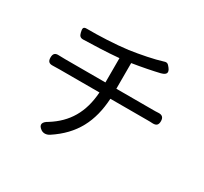

<svg xmlns="http://www.w3.org/2000/svg" viewBox="-156 -973 1292 1218"><g transform="rotate(30 490.0 -364.5)"><path d="M320 -376H466C456 -226 394 -124 280 -53C243 -33 234 -9 268 15C287 28 310 25 329 13C474 -82 536 -206 546 -376H819C830 -376 843 -376 855 -375C883 -374 895 -385 895 -413C895 -441 881 -453 853 -451C840 -450 827 -450 817 -450H547V-638C617 -649 693 -664 742 -676C743 -676 744 -676 745 -677C779 -686 788 -704 766 -732C751 -751 744 -758 721 -750C665 -732 569 -713 492 -702C400 -690 276 -685 196 -686C167 -687 167 -673 174 -645C179 -625 187 -615 208 -615C282 -617 379 -620 467 -628V-450H319H172C157 -450 141 -451 126 -451C98 -453 86 -441 86 -413C86 -386 97 -374 124 -375C140 -375 157 -376 174 -376Z"/></g></svg>

Font: GenSenRounded2 TW R
Style: Regular
Weight: 400
Version: Version 2.100;PS 2.1;hotconv 16.6.51;makeotf.lib2.5.65220 DE